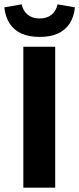

<svg xmlns="http://www.w3.org/2000/svg" viewBox="-31 -868 367 888"><path d="M76.9 0V-651.8H224.3V0ZM152.3 -697.2Q102.7 -697.2 68.1 -712.9Q33.5 -728.6 13.6 -759.1Q-6.2 -789.7 -11.1 -834L69.3 -847.9Q76 -817.1 97.4 -799.8Q118.7 -782.5 152.3 -782.5Q185.8 -782.5 207.2 -799.8Q228.5 -817.1 235.2 -847.9L315.6 -834Q310.9 -789.7 291 -759.1Q271 -728.6 236.5 -712.9Q202 -697.2 152.3 -697.2Z"/></svg>

Font: Source Sans 3 Variable
Style: Regular
Weight: 200
Designer: Paul D. Hunt
Foundry: Adobe Systems Incorporated
Version: Version 3.026